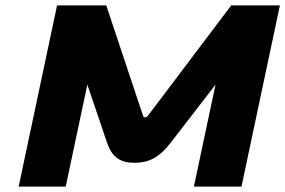

<svg xmlns="http://www.w3.org/2000/svg" viewBox="-20 -690 1055 710"><path d="M191 -670 49 0H223L303 -377L376 -162C395 -107 426 -88 478 -88C529 -88 569 -107 611 -162L777 -377L697 0H873L1015 -670H835L527 -262C521 -254 511 -254 509 -262L373 -670Z"/></svg>

Font: LT Wave Black
Style: Italic
Weight: 900
Designer: Daniel Lyons
Version: Version 2.5 (Glyphs App)